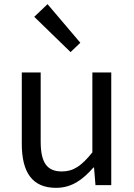

<svg xmlns="http://www.w3.org/2000/svg" viewBox="-20 -892 647 925"><path d="M250 13C325 13 379 -26 430 -85H433L440 0H516V-543H425V-158C373 -93 334 -66 278 -66C206 -66 176 -109 176 -210V-543H85V-199C85 -61 136 13 250 13ZM320 -641 367 -686 209 -872 145 -811Z"/></svg>

Font: Squished Noto Sans CJK JP Regular
Style: Regular
Weight: 400
Designer: Ryoko NISHIZUKA (kana & ideographs); Paul D. Hunt (Latin, Greek & Cyrillic); Wenlong ZHANG (bopomofo); Sandoll Communica
Foundry: Adobe Systems Incorporated
Version: Version 1.004;PS 1.004;hotconv 1.0.82;makeotf.lib2.5.63406